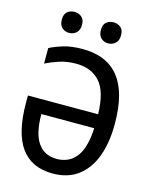

<svg xmlns="http://www.w3.org/2000/svg" viewBox="-134 -1005 869 1102"><g transform="rotate(15 300.0 -454.5)"><path d="M287 10Q162 10 98.5 -77Q35 -164 35 -346V-386H452Q449 -520 398 -577Q347 -634 256 -634Q202 -634 157.5 -619.5Q113 -605 77 -587V-679Q109 -696 157 -710.5Q205 -725 270 -725Q414 -725 486.5 -634Q559 -543 559 -357Q559 -245 528.5 -163Q498 -81 437.5 -35.5Q377 10 287 10ZM288 -77Q362 -77 404 -132Q446 -187 451 -303H137Q137 -189 175.5 -133Q214 -77 288 -77ZM401 -794Q377 -794 359.5 -810Q342 -826 342 -858Q342 -890 359.5 -904.5Q377 -919 401 -919Q426 -919 444 -904.5Q462 -890 462 -858Q462 -826 444 -810Q426 -794 401 -794ZM169 -794Q145 -794 127.5 -810Q110 -826 110 -858Q110 -890 127.5 -904.5Q145 -919 169 -919Q194 -919 212 -904.5Q230 -890 230 -858Q230 -826 212 -810Q194 -794 169 -794Z"/></g></svg>

Font: Noto Sans Mono Medium
Style: Regular
Weight: 500
Designer: Monotype Design Team
Foundry: Monotype Imaging Inc.
Version: Version 2.014